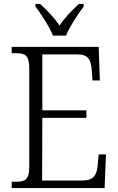

<svg xmlns="http://www.w3.org/2000/svg" viewBox="-20 -951 598 971"><path d="M248 -771H314C332 -816 374 -880 403 -918V-931H379C340 -895 309 -863 281 -822C253 -863 222 -895 183 -931H159V-918C188 -880 230 -816 248 -771ZM39 0H509L516 -170H479L474 -115C469 -65 454 -38 396 -38H193L194 -355H417V-393H194V-676H370C427 -676 440 -649 444 -596L448 -544H485L479 -714H39V-682H62C107 -682 128 -672 128 -603V-108C128 -42 107 -32 62 -32H39Z"/></svg>

Font: Noto Serif Myanmar SemiCondensed Light
Style: Regular
Weight: 300
Width: 4
Designer: Ben Mitchell and the Monotype Design Team
Foundry: Monotype Imaging Inc.
Version: Version 2.106